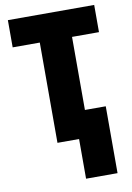

<svg xmlns="http://www.w3.org/2000/svg" viewBox="-100 -776 726 1059"><g transform="rotate(-10 262.5 -246.0)"><path d="M293.9 222.2V0H172.9V-561.5H21V-713.9H504.4V-561.5H353.5V-152.3H470.2V222.2Z"/></g></svg>

Font: Open Sans SemiCondensed ExtraBold
Style: Regular
Weight: 800
Width: 4
Designer: Monotype Design Team
Foundry: Monotype Imaging Inc.
Version: Version 3.000